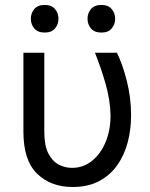

<svg xmlns="http://www.w3.org/2000/svg" viewBox="-20 -740 600 770"><path d="M73.9 -528.4H157.7V-210.2Q157.7 -157 173.5 -125.5Q189.3 -94.1 214.7 -80.4Q240.1 -66.8 268.5 -66.8Q313.9 -66.8 348.9 -94.8Q383.9 -122.9 403.6 -170.5Q423.3 -218 423.3 -277Q422.2 -337.7 403.8 -402.7Q385.3 -467.7 360.8 -528.4H448.9Q471.2 -483.7 488.5 -416Q505.7 -348.4 505.7 -277Q505.7 -220.9 492.2 -169.4Q478.7 -117.9 450.3 -77.6Q421.9 -37.3 377.5 -13.7Q333.1 9.9 271.3 9.9Q183.9 9.9 128.9 -43.3Q73.9 -96.6 73.9 -211.6ZM103.7 -664.8Q103.7 -687.1 117.5 -703.7Q131.4 -720.2 159.1 -720.2Q186.8 -720.2 200.6 -703.7Q214.5 -687.1 214.5 -664.8Q214.5 -642.4 200.6 -625.9Q186.8 -609.4 159.1 -609.4Q131.4 -609.4 117.5 -625.9Q103.7 -642.4 103.7 -664.8ZM331 -664.8Q331 -687.1 344.8 -703.7Q358.7 -720.2 386.4 -720.2Q414.1 -720.2 427.9 -703.7Q441.8 -687.1 441.8 -664.8Q441.8 -642.4 427.9 -625.9Q414.1 -609.4 386.4 -609.4Q358.7 -609.4 344.8 -625.9Q331 -642.4 331 -664.8Z"/></svg>

Font: Inter UI
Style: Regular
Weight: 400
Designer: Rasmus Andersson
Foundry: rsms
Version: Version 2.2